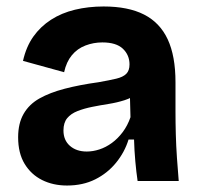

<svg xmlns="http://www.w3.org/2000/svg" viewBox="-20 -559 619 593"><path d="M187 14Q144 14 110 -3Q76 -20 56 -53Q36 -86 36 -135Q36 -178 53 -207.5Q70 -237 102 -255Q134 -273 180 -285Q226 -297 284 -305Q318 -311 339 -316Q360 -321 370 -331Q380 -341 380 -360Q380 -389 359.5 -408.5Q339 -428 296 -428Q269 -428 244 -418.5Q219 -409 202 -388.5Q185 -368 178 -336L51 -371Q61 -415 83 -446Q105 -477 137.5 -498Q170 -519 211.5 -529Q253 -539 300 -539Q376 -539 425 -514Q474 -489 498 -437.5Q522 -386 522 -305V-215Q522 -180 523 -144Q524 -108 526.5 -71.5Q529 -35 532 0H405Q401 -27 398 -60Q395 -93 394 -128H377Q365 -89 338.5 -56.5Q312 -24 274 -5Q236 14 187 14ZM248 -91Q267 -91 287 -97.5Q307 -104 325.5 -117.5Q344 -131 359 -151Q374 -171 383 -197L381 -274L404 -270Q388 -257 364.5 -249.5Q341 -242 315.5 -238Q290 -234 265 -229Q240 -224 219.5 -216Q199 -208 187.5 -194Q176 -180 176 -156Q176 -126 196 -108.5Q216 -91 248 -91Z"/></svg>

Font: Bricolage Grotesque 24pt
Style: Bold
Weight: 700
Designer: Mathieu Triay
Foundry: Atelier Triay
Version: Version 1.001;gftools[0.9.33.dev8+g029e19f]